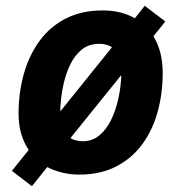

<svg xmlns="http://www.w3.org/2000/svg" viewBox="-20 -592 625 662"><path d="M90 50 21 -3 79 -75Q44 -127 44 -200Q44 -272 62 -336.5Q80 -401 116 -450.5Q152 -500 206.5 -528Q261 -556 334 -556Q398 -556 445 -529L479 -572L550 -518L509 -467Q541 -415 541 -340Q541 -271 524 -208Q507 -145 471.5 -96Q436 -47 381.5 -18.5Q327 10 253 10Q222 10 194 3Q166 -4 143 -16ZM188 -208 366 -429Q360 -434 348 -437.5Q336 -441 323 -441Q287 -441 262.5 -421.5Q238 -402 222.5 -370Q207 -338 199 -301.5Q191 -265 189 -232Q188 -226 188 -220Q188 -214 188 -208ZM265 -105Q299 -105 323 -125.5Q347 -146 362.5 -177.5Q378 -209 386.5 -245.5Q395 -282 397 -313Q398 -318 398 -323Q398 -328 398 -333L223 -116Q228 -112 240 -108.5Q252 -105 265 -105Z"/></svg>

Font: BC Sans
Style: Bold Italic
Weight: 700
Italic angle: -12°
Designer: Monotype Design Team
Province of B.C.
Foundry: Monotype Imaging Inc.
Version: Version 2.000;GOOG;noto-source:20170915:90ef993387c0